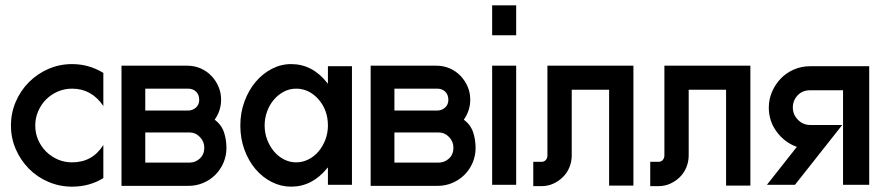

<svg xmlns="http://www.w3.org/2000/svg" viewBox="-20 -694 3311 719"><path d="M250 -454Q313 -454 367 -421V-297Q323 -362 250 -362Q221 -362 196 -351Q171 -340 152.5 -321.5Q134 -303 123 -277.5Q112 -252 112 -224Q112 -195 123 -170Q134 -145 152.5 -126.5Q171 -108 196 -97Q221 -86 250 -86Q326 -86 367 -151V-27Q315 5 250 5Q203 5 161 -13Q119 -31 88 -62.5Q57 -94 39 -135.5Q21 -177 21 -224Q21 -271 39 -313Q57 -355 88.5 -386.5Q120 -418 161.5 -436Q203 -454 250 -454Z M681 -448Q708 -448 731 -438Q754 -428 771 -410.5Q788 -393 798 -370Q808 -347 808 -321Q808 -280 784 -246Q810 -226 819 -198Q828 -170 828 -140Q828 -111 817 -85Q806 -59 786.5 -39.5Q767 -20 741 -9Q715 2 686 2H435V-448ZM524 -198V-85H689Q712 -85 728.5 -100.5Q745 -116 745 -141Q745 -164 728.5 -181Q712 -198 689 -198ZM524 -362V-280H550H684Q701 -280 713.5 -291Q726 -302 726 -320Q726 -339 714.5 -350.5Q703 -362 684 -362Z M1298 -446V-2H1208V-67L1205 -64Q1149 5 1070 5Q1032 5 997.5 -12.5Q963 -30 937 -60.5Q911 -91 895.5 -133Q880 -175 880 -224Q880 -272 895.5 -314Q911 -356 937 -387Q963 -418 997.5 -436Q1032 -454 1070 -454Q1150 -454 1205 -384L1206 -383Q1206 -381 1208 -381V-446ZM1171 -324Q1136 -362 1089 -362Q1064 -362 1042.5 -350.5Q1021 -339 1005 -320Q989 -301 980 -276Q971 -251 971 -224Q971 -196 980.5 -171Q990 -146 1006 -127Q1022 -108 1043.5 -97Q1065 -86 1089 -86Q1113 -86 1135 -97Q1157 -108 1173 -127Q1189 -146 1198.5 -171Q1208 -196 1208 -224Q1208 -283 1171 -324Z M1614 -448Q1641 -448 1664 -438Q1687 -428 1704 -410.5Q1721 -393 1731 -370Q1741 -347 1741 -321Q1741 -280 1717 -246Q1743 -226 1752 -198Q1761 -170 1761 -140Q1761 -111 1750 -85Q1739 -59 1719.5 -39.5Q1700 -20 1674 -9Q1648 2 1619 2H1368V-448ZM1457 -198V-85H1622Q1645 -85 1661.5 -100.5Q1678 -116 1678 -141Q1678 -164 1661.5 -181Q1645 -198 1622 -198ZM1457 -362V-280H1483H1617Q1634 -280 1646.5 -291Q1659 -302 1659 -320Q1659 -339 1647.5 -350.5Q1636 -362 1617 -362Z M1913 -448V-2H1823V-448ZM1913 -674V-562H1823V-674Z M2352 -448V1H2261V-358H2121V-112Q2121 -89 2112.5 -68Q2104 -47 2088.5 -31.5Q2073 -16 2052.5 -6.5Q2032 3 2008 3H1977V-88H2008Q2018 -88 2024 -95Q2030 -102 2030 -112V-448Z M2790 -448V1H2699V-358H2559V-112Q2559 -89 2550.5 -68Q2542 -47 2526.5 -31.5Q2511 -16 2490.5 -6.5Q2470 3 2446 3H2415V-88H2446Q2456 -88 2462 -95Q2468 -102 2468 -112V-448Z M2964 -144Q2919 -160 2889 -200Q2859 -240 2859 -291Q2859 -322 2871 -350Q2883 -378 2903.5 -399.5Q2924 -421 2952.5 -433.5Q2981 -446 3014 -446H3235V-2H3137V-356H3014Q2985 -356 2967 -337Q2949 -318 2949 -291Q2949 -265 2968 -245.5Q2987 -226 3014 -226H3134L2957 -2H2852Z"/></svg>

Font: Fundamental  Brigade
Style: Regular
Weight: 400
Designer: Peter Wiegel, original typeface by Arno Drescher 1935
Foundry: Peter Wiegel
Version: Version 0.000 2012 initial release